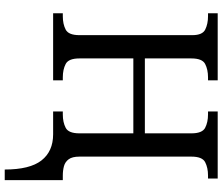

<svg xmlns="http://www.w3.org/2000/svg" viewBox="-86 -668 964 833"><g transform="rotate(90 396.5 -252.0)"><path d="M716 210Q716 101 676.5 50.5Q637 0 563 0H464V-42H477Q511 -42 535 -54.5Q559 -67 559 -114V-348H234V-114Q234 -67 258 -54.5Q282 -42 316 -42H329V0H38V-42H51Q85 -42 109 -54.5Q133 -67 133 -114V-604Q133 -648 108.5 -660Q84 -672 51 -672H38V-714H329V-672H316Q282 -672 258 -659.5Q234 -647 234 -600V-398H559V-600Q559 -647 535 -659.5Q511 -672 477 -672H464V-714H755V-672H742Q708 -672 684 -659.5Q660 -647 660 -600V-114Q660 -83 671.5 -67.5Q683 -52 701.5 -47Q720 -42 742 -42H762V210Z"/></g></svg>

Font: NotoSerif-Regular
Style: Regular
Weight: 400
Designer: Monotype Design Team
Foundry: Monotype Imaging Inc.
Version: Version 2.007; ttfautohint (v1.8) -l 8 -r 50 -G 200 -x 14 -D